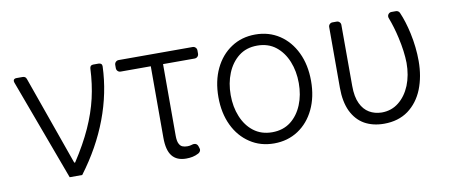

<svg xmlns="http://www.w3.org/2000/svg" viewBox="-56 -761 2291 980"><g transform="rotate(-10 1090.0 -271.0)"><path d="M44 -532.7Q44 -538.7 48.1 -542.1Q52.2 -545.5 59.7 -545.5H91.6Q99.4 -545.5 104.4 -542.1Q109.4 -538.7 111.9 -531.2L275.6 -69.2H280.2Q334.9 -152.7 368.8 -227.8Q402.7 -302.9 419.6 -375.5Q436.4 -448.2 440 -528.1Q441.1 -545.5 458.1 -545.5H485.8Q494.3 -545.5 499.1 -540.8Q503.9 -536.2 503.6 -527.7Q498.6 -391.3 448.5 -258Q398.4 -124.6 304.7 0H239.7L45.5 -524.9Q44 -528.8 44 -532.7Z M745.7 -115.1V-485.8H589.8Q580.6 -485.8 574.4 -492Q568.2 -498.2 568.2 -507.5V-523.8Q568.2 -533 574.4 -539.2Q580.6 -545.5 589.8 -545.5H972.7Q981.9 -545.5 988.1 -539.2Q994.3 -533 994.3 -523.8V-507.5Q994.3 -498.2 988.1 -492Q981.9 -485.8 972.7 -485.8H809.3V-115.4Q809.3 -85.9 816.8 -72.4Q823.2 -59.7 834 -55.4Q844.8 -51.1 859.7 -51.1Q871.8 -51.1 883.5 -55Q888.1 -56.8 894.2 -56.8Q901.3 -56.8 906.6 -53.1Q911.9 -49.4 914.4 -42.3L918.3 -30.2Q919.4 -27 919.4 -24.1Q919.4 -18.5 916.2 -13.5Q913 -8.5 907 -5Q891.3 3.2 875.7 6.4Q860.1 9.6 842.3 9.6Q794 9.6 769.9 -20.4Q745.7 -50.4 745.7 -115.1Z M1173.7 -24.5Q1119 -60.4 1088.8 -123.6Q1058.2 -187.5 1058.2 -270.2Q1058.2 -353.7 1088.8 -417.6Q1119.3 -481.2 1173.7 -517Q1227.6 -552.9 1298.7 -552.9Q1368.6 -552.9 1423.3 -517Q1477.3 -481.2 1507.8 -417.6Q1538.4 -353.7 1538.4 -270.2Q1538.4 -187.5 1507.8 -123.6Q1477.6 -60.4 1423.3 -24.5Q1368.6 11.4 1298.3 11.4Q1227.6 11.4 1173.7 -24.5ZM1142.4 -158.4Q1163.4 -106.9 1202.4 -77.1Q1242.2 -46.5 1298.3 -46.5Q1354.8 -46.5 1394.5 -77.1Q1433.2 -107.2 1454.2 -158.4Q1474.8 -208.5 1474.8 -270.2Q1474.8 -331.7 1454.2 -382.5Q1433.6 -433.6 1394.5 -464.5Q1355.1 -495.4 1298.3 -495.4Q1241.8 -495.4 1202.4 -464.5Q1163.4 -433.9 1142.4 -382.5Q1121.8 -331.7 1121.8 -270.2Q1121.8 -208.5 1142.4 -158.4Z M1868.3 9.9Q1942.1 9.9 1993.6 -27.3Q2045.1 -65.3 2071 -129.6Q2096.9 -195 2096.9 -275.2Q2096.9 -346.2 2081 -420.1Q2066.8 -485.1 2045.8 -533Q2043.3 -538.7 2038.2 -542.1Q2033 -545.5 2026.6 -545.5H2003.6Q1995 -545.5 1989 -539.4Q1983 -533.4 1983 -524.9Q1983 -520.6 1984.4 -517.4Q2003.9 -466.3 2016.7 -409.1Q2033.4 -335.2 2034.4 -276.3Q2034.4 -212.4 2013.5 -160.2Q1992.2 -108.7 1954.5 -78.8Q1916.9 -48.7 1866.1 -48.7Q1829.9 -49.4 1802.2 -65.7Q1773.8 -82.4 1757.8 -116.5Q1740.8 -151.6 1740.8 -208.5L1740.4 -524.9Q1740.4 -533.4 1734.4 -539.4Q1728.3 -545.5 1719.5 -545.5H1697.8Q1689.3 -545.5 1683.2 -539.4Q1677.2 -533.4 1677.2 -524.9V-209.9Q1677.2 -137.8 1700.6 -88.1Q1724.8 -38.4 1767.4 -14.2Q1810.7 9.9 1868.3 9.9Z"/></g></svg>

Font: DeltaSans Light
Style: Regular
Weight: 300
Designer: Rasmus Andersson
Foundry: rsms
Version: Version 3.012